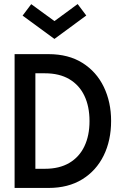

<svg xmlns="http://www.w3.org/2000/svg" viewBox="-20 -927 590 947"><path d="M219 0H52V-660H219Q318 -660 387 -616.5Q456 -573 492 -498.2Q528 -423.5 528 -330.5Q528 -234 491.2 -159.5Q454.5 -85 385.5 -42.5Q316.5 0 219 0ZM201.5 -94.5Q273 -94.5 322 -123.5Q371 -152.5 396.2 -205.2Q421.5 -258 421.5 -329.5Q421.5 -402 396.2 -454.8Q371 -507.5 322 -536.5Q273 -565.5 201.5 -565.5H154.5V-94.5ZM248.5 -735 91.5 -850 134 -906.5 248.5 -823 363 -907 405.5 -850.5Z"/></svg>

Font: Lucymar Sans Medium
Style: Regular
Weight: 500
Foundry: The League of Moveable Type (original font) / Main changes by Cristiano Sobral with portions from Mirco Monsees
Version: Version 2.001;August 30, 2020;FontCreator 13.0.0.2681 64-bit